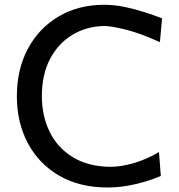

<svg xmlns="http://www.w3.org/2000/svg" viewBox="-20 -791 766 822"><path d="M440.9 11.7Q320.8 11.7 233.6 -38.8Q146.5 -89.4 99.4 -177.7Q52.2 -266.1 52.2 -378.9Q52.2 -493.7 99.1 -581.8Q146 -669.9 230.5 -720.2Q314.9 -770.5 426.8 -770.5Q469.7 -770.5 515.1 -761Q560.5 -751.5 601.8 -738Q643.1 -724.6 673.8 -712.4L664.6 -610.4Q583 -647.9 520 -663.8Q457 -679.7 425.3 -679.7Q350.1 -678.2 289.8 -641.8Q229.5 -605.5 194.3 -538.8Q159.2 -472.2 159.2 -378.9Q159.2 -295.9 191.9 -228Q224.6 -160.2 289.6 -119.4Q354.5 -78.6 450.2 -76.7Q499 -76.7 555.4 -93.5Q611.8 -110.4 660.6 -140.1L668.5 -37.6Q621.1 -17.1 560.3 -2.7Q499.5 11.7 440.9 11.7Z"/></svg>

Font: Pinar-FD Medium
Style: Regular
Weight: 500
Designer: Amin Abedi
Version: Version 3.000